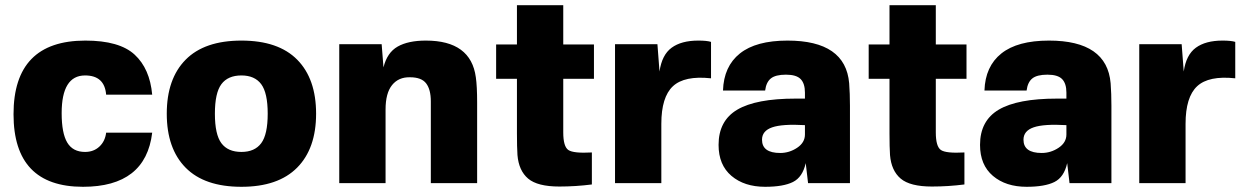

<svg xmlns="http://www.w3.org/2000/svg" viewBox="-20 -704 4772 738"><path d="M308 -548Q439 -548 497.5 -494Q556 -440 565 -340H388Q382 -414 307 -414Q217 -414 217 -269Q217 -192 238.5 -156Q260 -120 307 -120Q340 -120 362 -140.5Q384 -161 388 -194H565Q540 14 299 14Q32 14 32 -265Q32 -548 308 -548Z M908 -120Q959 -120 984 -153.5Q1009 -187 1009 -267Q1009 -347 984 -380.5Q959 -414 908 -414Q856 -414 831 -380.5Q806 -347 806 -267Q806 -187 831 -153.5Q856 -120 908 -120ZM908 14Q766 14 693.5 -59.5Q621 -133 621 -267Q621 -401 693.5 -474.5Q766 -548 908 -548Q1050 -548 1122.5 -474.5Q1195 -401 1195 -267Q1195 -133 1122 -59.5Q1049 14 908 14Z M1617 -548Q1790 -548 1809 -407Q1814 -373 1814 -309V0H1636V-314Q1636 -360 1618 -383.5Q1600 -407 1556 -407Q1512 -408 1487 -377Q1462 -346 1462 -283V0H1284V-534H1447L1454 -445Q1468 -502 1508.5 -525Q1549 -548 1617 -548Z M2145 -195Q2145 -141 2164.5 -127.5Q2184 -114 2255 -118V5Q2193 13 2130 13Q2046 13 2010 -17.5Q1974 -48 1969 -108Q1967 -138 1967 -191V-401H1887V-533H1967V-684H2145V-533H2263V-401H2145Z M2664 -548Q2697 -548 2713 -543V-403Q2611 -414 2566.5 -372.5Q2522 -331 2522 -228V0H2344V-534H2507L2515 -429Q2524 -493 2561.5 -520.5Q2599 -548 2664 -548Z M3007 -548Q3230 -548 3244 -384Q3247 -344 3247 -298V0H3086L3077 -77Q3065 -23 3028 -4.5Q2991 14 2921 14Q2841 14 2791.5 -28Q2742 -70 2742 -147Q2742 -240 2814 -282.5Q2886 -325 3038 -325H3074V-348Q3074 -383 3057.5 -400Q3041 -417 3001 -417Q2961 -417 2943 -402.5Q2925 -388 2921 -356H2759Q2762 -449 2824 -498.5Q2886 -548 3007 -548ZM2909 -167Q2909 -116 2979 -116Q3014 -116 3044 -136Q3074 -156 3074 -187V-223Q2987 -228 2948 -214.5Q2909 -201 2909 -167Z M3577 -195Q3577 -141 3596.5 -127.5Q3616 -114 3687 -118V5Q3625 13 3562 13Q3478 13 3442 -17.5Q3406 -48 3401 -108Q3399 -138 3399 -191V-401H3319V-533H3399V-684H3577V-533H3695V-401H3577Z M4012 -548Q4235 -548 4249 -384Q4252 -344 4252 -298V0H4091L4082 -77Q4070 -23 4033 -4.5Q3996 14 3926 14Q3846 14 3796.5 -28Q3747 -70 3747 -147Q3747 -240 3819 -282.5Q3891 -325 4043 -325H4079V-348Q4079 -383 4062.5 -400Q4046 -417 4006 -417Q3966 -417 3948 -402.5Q3930 -388 3926 -356H3764Q3767 -449 3829 -498.5Q3891 -548 4012 -548ZM3914 -167Q3914 -116 3984 -116Q4019 -116 4049 -136Q4079 -156 4079 -187V-223Q3992 -228 3953 -214.5Q3914 -201 3914 -167Z M4679 -548Q4712 -548 4728 -543V-403Q4626 -414 4581.5 -372.5Q4537 -331 4537 -228V0H4359V-534H4522L4530 -429Q4539 -493 4576.5 -520.5Q4614 -548 4679 -548Z"/></svg>

Font: Nacelle Heavy
Style: Regular
Weight: 800
Designer: Sora Sagano
Foundry: Sora Sagano
Version: Version 1.000;FEAKit 1.0